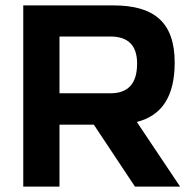

<svg xmlns="http://www.w3.org/2000/svg" viewBox="-20 -690 718 710"><path d="M400 -670H66V0H200V-229H327L479 0H646L486 -239C580 -263 626 -335 626 -459C626 -608 549 -670 400 -670ZM200 -345V-555H388C453 -555 487 -523 487 -455C487 -380 453 -345 388 -345Z"/></svg>

Font: LT Wave Alt Bold
Style: Regular
Weight: 700
Designer: Daniel Lyons
Version: Version 2.5 (Glyphs App)